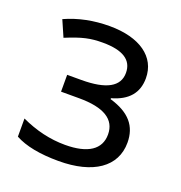

<svg xmlns="http://www.w3.org/2000/svg" viewBox="-106 -636 695 738"><g transform="rotate(20 241.5 -267.5)"><path d="M129.9 -244.1V-313H188C289.1 -313 339.8 -340.8 339.8 -397C339.8 -449.7 298.8 -476.1 216.8 -476.1C166.5 -476.1 134.3 -469.2 67.9 -441.9L39.1 -507.8C94.2 -532.7 154.8 -544.9 220.2 -544.9C343.3 -544.9 418.9 -491.2 418.9 -403.8C418.9 -343.8 385.7 -304.7 318.8 -286.1V-282.2C400.9 -258.3 437 -213.9 437 -147C437 -47.9 352.5 9.8 211.9 9.8C134.8 9.8 75.2 -2 33.2 -24.9V-99.1C92.8 -71.3 152.8 -57.1 213.9 -57.1C307.6 -57.1 356 -90.3 356 -150.9C356 -212.9 305.2 -244.1 204.1 -244.1Z"/></g></svg>

Font: OpenSansEmoji
Style: Regular
Weight: 400
Foundry: MorbZ
Version: Version 1.000;PS 001.000;hotconv 1.0.70;makeotf.lib2.5.58329